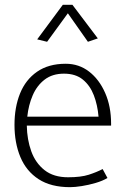

<svg xmlns="http://www.w3.org/2000/svg" viewBox="-20 -762 520 795"><path d="M440 -242V-250Q440 -321 415.5 -377Q391 -433 349 -465.5Q307 -498 252 -498Q181 -498 133.5 -465Q86 -432 63 -375Q40 -318 40 -245Q40 -170 64.5 -111.5Q89 -53 140 -20Q191 13 270 13Q290 13 318.5 8.5Q347 4 376 -4.5Q405 -13 425 -25L405 -62Q380 -49 347.5 -38.5Q315 -28 262 -28Q202 -28 164.5 -57.5Q127 -87 109.5 -135.5Q92 -184 91 -242ZM93 -279Q98 -327 115.5 -367.5Q133 -408 165 -432.5Q197 -457 245 -457Q293 -457 323 -432.5Q353 -408 368.5 -367.5Q384 -327 388 -279ZM261 -707 344 -589 385 -603 280 -742H240L134 -599L175 -589Z"/></svg>

Font: Catamaran Thin Thin
Style: Regular
Weight: 250
Version: Version 2.000